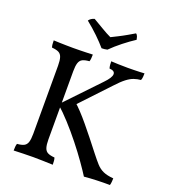

<svg xmlns="http://www.w3.org/2000/svg" viewBox="-157 -996 992 1117"><g transform="rotate(20 339.0 -437.5)"><path d="M492 6Q474 -23 442 -68.5Q410 -114 369.5 -165Q329 -216 287 -262Q245 -308 209 -339L413 -553Q450 -591 450.5 -612.5Q451 -634 417 -636Q414 -646 413 -657Q412 -668 412 -679Q428 -678 456.5 -677Q485 -676 515 -676Q535 -676 553.5 -676.5Q572 -677 588 -677.5Q604 -678 618 -679Q618 -669 617 -657Q616 -645 612 -636Q590 -634 569.5 -627Q549 -620 525.5 -602Q502 -584 470 -549L295 -363V-387Q337 -350 390.5 -285.5Q444 -221 505 -142Q530 -110 549 -89Q568 -68 592.5 -57Q617 -46 656 -43Q656 -35 655 -22.5Q654 -10 651 0Q632 0 612 0Q592 0 571 1Q550 2 530 3Q510 4 492 6ZM56 3Q56 -10 57 -21Q58 -32 61 -40Q88 -42 103 -49.5Q118 -57 124 -75.5Q130 -94 130 -127V-549Q130 -582 124 -600.5Q118 -619 103 -626.5Q88 -634 61 -636Q58 -644 57 -655Q56 -666 56 -679Q74 -678 94 -677.5Q114 -677 135 -676.5Q156 -676 177 -676Q198 -676 218.5 -676.5Q239 -677 258.5 -677.5Q278 -678 298 -679Q298 -666 297 -655Q296 -644 293 -636Q266 -634 251 -626.5Q236 -619 230 -600.5Q224 -582 224 -549V-127Q224 -94 230 -75.5Q236 -57 251 -49.5Q266 -42 293 -40Q296 -32 297 -21Q298 -10 298 3Q268 2 237 1Q206 0 177 0Q148 0 115 1Q82 2 56 3ZM333 -731Q309 -759 276 -791Q243 -823 203 -855Q208 -863 217 -869Q226 -875 237 -878Q265 -862 298 -842Q331 -822 359 -809Q373 -816 399 -829Q425 -842 451 -857Q477 -872 492 -881Q500 -876 503.5 -865Q507 -854 508 -847Q474 -825 436 -795Q398 -765 368 -735Q360 -733 350.5 -732Q341 -731 333 -731Z"/></g></svg>

Font: Vollkorn
Style: Regular
Weight: 400
Designer: Friedrich Althausen
Foundry: Friedrich Althausen
Version: Version 4.104